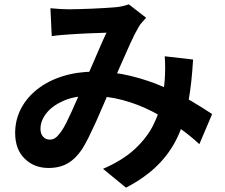

<svg xmlns="http://www.w3.org/2000/svg" viewBox="-20 -795 1040 887"><path d="M213 -757Q234 -755 257.5 -753.5Q281 -752 297 -752Q319 -752 347.5 -753Q376 -754 406 -755Q436 -756 463 -758Q490 -760 507 -761Q525 -762 543.5 -766Q562 -770 575 -775L655 -713Q645 -701 636 -691.5Q627 -682 621 -671Q604 -643 582 -594.5Q560 -546 535.5 -490Q511 -434 488 -381Q473 -347 457 -309Q441 -271 424 -233.5Q407 -196 391 -163.5Q375 -131 360 -107Q330 -62 293 -40.5Q256 -19 204 -19Q138 -19 94 -62Q50 -105 50 -181Q50 -241 77 -293Q104 -345 153.5 -383.5Q203 -422 270 -443Q337 -464 417 -464Q504 -464 585 -444Q666 -424 736.5 -393Q807 -362 863.5 -328.5Q920 -295 960 -268L901 -129Q856 -171 800 -210Q744 -249 680.5 -281.5Q617 -314 545.5 -333Q474 -352 397 -352Q324 -352 272.5 -329Q221 -306 194 -271.5Q167 -237 167 -200Q167 -176 179.5 -163Q192 -150 209 -150Q225 -150 236 -158Q247 -166 261 -185Q274 -203 286.5 -228Q299 -253 312.5 -283Q326 -313 339.5 -344Q353 -375 366 -404Q384 -444 403 -487.5Q422 -531 439.5 -572Q457 -613 472 -644Q457 -643 435 -642.5Q413 -642 388.5 -641Q364 -640 340.5 -638.5Q317 -637 300 -636Q285 -635 261.5 -633Q238 -631 219 -628ZM872 -520Q866 -414 850.5 -325.5Q835 -237 801.5 -164.5Q768 -92 710 -33.5Q652 25 562 72L456 -15Q548 -55 603.5 -107Q659 -159 687.5 -216Q716 -273 727 -327.5Q738 -382 741 -426Q743 -455 743 -483.5Q743 -512 741 -535Z"/></svg>

Font: Noto Sans SC Thin
Style: Bold
Weight: 700
Version: Version 2.004-H2;hotconv 1.0.118;makeotfexe 2.5.65603